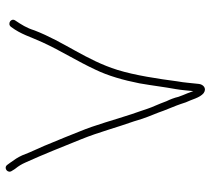

<svg xmlns="http://www.w3.org/2000/svg" viewBox="-52 -660 732 667"><g transform="rotate(-90 313.5 -327.0)"><path d="M53 -651 60 -640C69.9 -627.7 75.7 -618.1 82 -604C110.2 -542 136.9 -474.2 163.5 -408.5C187 -350.4 203.9 -286.1 225 -227L234 -198C242.5 -172.4 254.1 -147.6 262 -124C269 -104.8 278.3 -85 285 -65L291 -47C301.1 -26.8 306.4 1.5 323 15C340.6 27.2 353.7 12.2 355 -2C358 -26.2 359.2 -51.8 364 -77C372.4 -141.4 384.9 -224.1 403.5 -284C437.4 -393.1 501.4 -470 541 -573C549.2 -599.8 561.3 -618.5 575 -639C585.9 -654 563.4 -668.4 553 -654C526.9 -619.2 519.6 -588.6 499.5 -545C469.6 -479.9 434.5 -425.7 404 -360C383.3 -317.1 368 -264 357 -208C348.2 -157.3 344.8 -124.9 337 -82C333.1 -59.4 332.3 -41.9 330 -21C323.8 -37.2 322.5 -42.4 316 -57L310 -73C307 -86.5 300.8 -102.3 295 -114C289.4 -128.1 285.5 -139.7 279 -154C271.6 -170.2 266.2 -187.5 260 -206L250 -235C229.5 -296.5 213.5 -359.1 189 -418L169 -468C162.3 -484.7 156 -500 150 -514C137.1 -547.8 118.5 -583.4 107 -615C99.7 -631.1 92.3 -641.8 82 -656L74 -667C63.3 -681.7 42.4 -665.6 53 -651Z"/></g></svg>

Font: Take Off
Style: Regular, Eh
Weight: 400
Foundry: Cannot Into Space Fonts
Version: Version 0.89